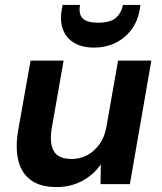

<svg xmlns="http://www.w3.org/2000/svg" viewBox="-20 -747 657 779"><path d="M209 12Q144 12 105.5 -16Q67 -44 54.5 -95Q42 -146 53 -214L104 -501H238L190 -227Q180 -167 198 -134.5Q216 -102 271 -102Q305 -102 334 -117.5Q363 -133 384 -162.5Q405 -192 412 -234L459 -501H594L507 0H388L389 -80Q360 -38 313.5 -13Q267 12 209 12ZM361 -554Q313 -554 281 -573Q249 -592 235.5 -627Q222 -662 231 -710L234 -727H305Q298 -693 314 -674Q330 -655 379 -655Q427 -655 449.5 -674Q472 -693 479 -727H550L547 -709Q539 -661 513 -626.5Q487 -592 448.5 -573Q410 -554 361 -554Z"/></svg>

Font: DM Sans 18pt
Style: Bold Italic
Weight: 700
Italic angle: -10°
Designer: Colophon Foundry, Jonny Pinhorn
Foundry: Colophon Foundry
Version: Version 4.004;gftools[0.9.30]